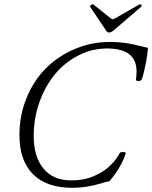

<svg xmlns="http://www.w3.org/2000/svg" viewBox="-20 -874 719 907"><path d="M495.1 -720.2Q486.3 -720.2 481 -730L405.8 -841.8Q403.3 -845.7 410.4 -850.8Q417.5 -856 420.9 -853L501 -789.1Q508.8 -783.2 512.2 -783.2Q516.6 -783.2 526.9 -789.1L638.2 -853Q643.1 -856 647 -850.8Q650.9 -845.7 647.9 -842.8L515.1 -729Q503.4 -720.2 495.1 -720.2ZM320.8 13.2Q200.2 13.2 136 -51Q71.8 -115.2 71.8 -235.8Q71.8 -328.6 105.2 -410.6Q138.7 -492.7 196 -550.5Q253.4 -608.4 332.3 -642.1Q411.1 -675.8 499 -675.8Q549.8 -675.8 596.2 -667Q610.4 -664.6 638.2 -657.5Q666 -650.4 679.2 -647.9Q673.3 -577.6 650.9 -501Q648.4 -494.6 641.4 -492.4Q634.3 -490.2 628.2 -491.9Q622.1 -493.7 622.1 -497.1Q625 -517.1 625 -537.1Q625 -645 485.8 -645Q414.1 -645 349.4 -611.6Q284.7 -578.1 238.8 -522.2Q192.9 -466.3 166 -390.4Q139.2 -314.5 139.2 -231.9Q139.2 -133.3 185.5 -77.6Q231.9 -22 314 -22Q356.9 -22 388.9 -30.3Q420.9 -38.6 455.1 -58.1Q478.5 -70.8 497.8 -89.4Q517.1 -107.9 525.6 -119.6Q534.2 -131.3 545.9 -150.9Q549.3 -156.7 562.5 -156.2Q574.2 -156.2 573.7 -148.4Q573.7 -147.9 573.2 -147Q562.5 -113.8 541.3 -79.1Q520 -44.4 497.1 -18.1Q485.4 -16.6 451.2 -5.9Q385.7 13.2 320.8 13.2Z"/></svg>

Font: Junicode SmCond Light
Style: Italic
Weight: 300
Width: 4
Italic angle: -11°
Designer: Peter S. Baker
Version: Version 2.206